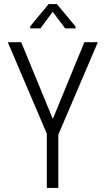

<svg xmlns="http://www.w3.org/2000/svg" viewBox="-20 -917 516 937"><path d="M264.6 0H208.5V-264.6L18.1 -710.9H83.5L237.8 -336.4L391.6 -710.9H457.5L264.6 -259.8ZM348.6 -778.3H298.3L237.3 -859.4L177.2 -778.3H127.4V-788.6L217.3 -897H257.8L348.6 -787.6Z"/></svg>

Font: RobotoCondensed-Light
Style: Light
Weight: 300
Designer: Google
Version: Version 1.200311; 2013